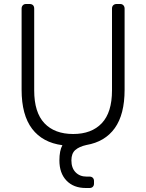

<svg xmlns="http://www.w3.org/2000/svg" viewBox="-20 -720 731 960"><path d="M409 220Q348 220 312.5 183Q277 146 277 82Q277 33 292 6Q193 -7 140.5 -76Q88 -145 88 -271V-677Q88 -687 94 -693.5Q100 -700 110 -700H128Q139 -700 145 -694Q151 -688 151 -677V-268Q151 -158 202 -104Q253 -50 346 -50Q438 -50 489 -104Q540 -158 540 -268V-677Q540 -688 546.5 -694Q553 -700 563 -700H581Q591 -700 597 -693.5Q603 -687 603 -677V-271Q603 -148 554 -79.5Q505 -11 412 5Q376 13 356.5 30Q337 47 337 82Q337 120 358 141.5Q379 163 413 163H428Q438 163 444 169Q450 175 450 185V198Q450 208 444 214Q438 220 428 220Z"/></svg>

Font: Rubik AZ
Style: Regular
Weight: 300
Designer: Hubert and Fischer
Foundry: Hubert & Fischer
Version: Version 2.000